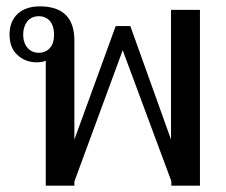

<svg xmlns="http://www.w3.org/2000/svg" viewBox="-20 -584 711 604"><path d="M124 -393C124 -393 124 0 124 0C124 0 214 0 214 0C214 0 214 -13 214 -13C214 -13 366 -426 366 -426C366 -426 519 -14 519 -14C519 -14 519 0 519 0C519 0 609 0 609 0C609 0 609 -553 609 -553C609 -553 518 -553 518 -553C518 -553 518 -145 518 -145C518 -145 390 -502 390 -502C390 -502 344 -502 344 -502C344 -502 214 -145 214 -145C214 -145 214 -456 214 -456C214 -528 178 -564 105 -564C76 -564 53 -556 36 -541C19 -525 10 -503 10 -476C10 -448 18 -426 35 -411C51 -396 71 -388 95 -388C108 -388 118 -390 124 -393ZM137 -433C128 -423 116 -418 102 -418C88 -418 76 -423 67 -433C58 -443 53 -457 53 -475C53 -493 58 -507 67 -518C76 -528 88 -533 102 -533C116 -533 128 -528 137 -518C146 -507 150 -493 150 -475C150 -457 146 -443 137 -433Z"/></svg>

Font: BUSH 25 TRIRONG 0515 A
Style: Regular
Weight: 400
Designer: Katatrad Team
Foundry: CadsonDemak